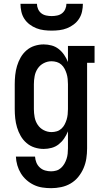

<svg xmlns="http://www.w3.org/2000/svg" viewBox="-20 -770 540 1003"><path d="M247 213Q224 213 201 209.5Q178 206 157 196Q136 186 118.5 170.5Q101 155 89 135.5Q77 116 70.5 93.5Q64 71 63 48H163Q164 64 170 79Q176 94 188 105Q200 116 215.5 120.5Q231 125 247 125Q261 125 274.5 121Q288 117 298.5 107.5Q309 98 316 86Q323 74 327.5 60.5Q332 47 333.5 33Q335 19 335 5V-84Q327 -64 315 -46.5Q303 -29 286.5 -16Q270 -3 249.5 2.5Q229 8 208 8Q184 8 160.5 0.5Q137 -7 118.5 -23Q100 -39 88 -60Q76 -81 69 -104.5Q62 -128 59.5 -152Q57 -176 57 -200V-330Q57 -354 59.5 -378Q62 -402 69 -425.5Q76 -449 88 -470Q100 -491 118.5 -507Q137 -523 160.5 -530.5Q184 -538 208 -538Q229 -538 249.5 -532.5Q270 -527 286.5 -514Q303 -501 315 -483.5Q327 -466 335 -446V-530H474V-442H435V5Q435 32 431 58Q427 84 416.5 108.5Q406 133 389 154Q372 175 349 188.5Q326 202 299.5 207.5Q273 213 247 213ZM249 -80Q263 -80 276.5 -84Q290 -88 300.5 -97.5Q311 -107 317.5 -119.5Q324 -132 328 -145Q332 -158 333.5 -172Q335 -186 335 -200V-330Q335 -344 333.5 -358Q332 -372 328 -385Q324 -398 317.5 -410.5Q311 -423 300.5 -432.5Q290 -442 276.5 -446Q263 -450 249 -450Q228 -450 208.5 -440Q189 -430 177 -412Q165 -394 161 -372.5Q157 -351 157 -330V-200Q157 -179 161 -157.5Q165 -136 177 -118Q189 -100 208.5 -90Q228 -80 249 -80ZM250 -610Q230 -610 209.5 -612.5Q189 -615 170 -622.5Q151 -630 134.5 -642.5Q118 -655 107 -672Q96 -689 91.5 -709.5Q87 -730 87 -750H173Q173 -736 179 -722.5Q185 -709 196 -700.5Q207 -692 221.5 -689Q236 -686 250 -686Q264 -686 278.5 -689Q293 -692 304 -700.5Q315 -709 321 -722.5Q327 -736 327 -750H413Q413 -730 408.5 -709.5Q404 -689 393 -672Q382 -655 365.5 -642.5Q349 -630 330 -622.5Q311 -615 290.5 -612.5Q270 -610 250 -610Z"/></svg>

Font: Iosevka Slab Semibold
Style: Regular
Weight: 600
Monospace: yes
Designer: Belleve Invis
Foundry: Belleve Invis
Version: Version 11.1.1; ttfautohint (v1.8.3)